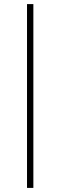

<svg xmlns="http://www.w3.org/2000/svg" viewBox="-20 -780 295 938"><path d="M112 138V-760H143V138Z"/></svg>

Font: IBM Plex Sans KR ExtLt
Style: Regular
Weight: 200
Designer: Mike Abbink; Paul van der Laan; Pieter van Rosmalen; Wujin Sim; Chorong Kim; Dohee Lee;
Foundry: Sandoll Inc.
Version: Version 1.002